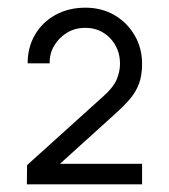

<svg xmlns="http://www.w3.org/2000/svg" viewBox="-20 -750 440 500"><path d="M50 -270 50.5 -320 250.5 -500.5Q275.5 -523 284 -543.2Q292.5 -563.5 292.5 -584Q292.5 -623.5 266.8 -650.5Q241 -677.5 202 -677.5Q175 -677.5 154 -664.5Q133 -651.5 120.8 -630.5Q108.5 -609.5 109.5 -585H52Q52 -627.5 71.5 -660.2Q91 -693 125 -711.5Q159 -730 202.5 -730Q244.5 -730 277.8 -710.8Q311 -691.5 330.5 -658.2Q350 -625 350 -583.5Q350 -554 342.2 -532.8Q334.5 -511.5 319.2 -493.2Q304 -475 281 -454.5L107 -297L96.5 -323.5H350V-270Z"/></svg>

Font: Manrope ExtraLight
Style: Regular
Weight: 400
Version: Version 4.504